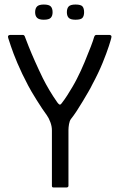

<svg xmlns="http://www.w3.org/2000/svg" viewBox="-20 -827 527 847"><path d="M293 -302Q287 -294 284.5 -279.5Q282 -265 282 -254V-7Q282 -4 279.5 -2Q277 0 274 0H216Q209 0 209 -7V-252Q209 -270 202 -288.5Q195 -307 187 -318Q178 -330 166 -348Q154 -366 141.5 -386Q129 -406 119 -423Q109 -440 104 -450Q76 -503 57 -548Q38 -593 28 -623.5Q18 -654 16 -660Q14 -667 17 -670Q20 -673 26 -673H81Q88 -673 91 -662Q95 -651 106.5 -622Q118 -593 134.5 -556Q151 -519 169 -482Q182 -456 198 -429Q214 -402 233 -375Q239 -367 243 -365.5Q247 -364 254 -374Q265 -388 276.5 -406Q288 -424 299.5 -443.5Q311 -463 319 -479Q337 -514 353 -552.5Q369 -591 380.5 -621Q392 -651 395 -663Q397 -669 399.5 -671Q402 -673 406 -673H463Q467 -673 470 -670Q473 -667 471 -660Q470 -654 460.5 -624.5Q451 -595 433 -550.5Q415 -506 387 -454Q381 -441 369.5 -421.5Q358 -402 345 -380Q332 -358 318.5 -337.5Q305 -317 293 -302ZM212 -773Q212 -757 204 -748.5Q196 -740 173 -740Q152 -740 143.5 -748.5Q135 -757 135 -773Q135 -790 143.5 -798.5Q152 -807 173 -807Q196 -807 204 -798.5Q212 -790 212 -773ZM351 -773Q351 -757 344 -748.5Q337 -740 313 -740Q291 -740 283 -748.5Q275 -757 275 -773Q275 -790 283 -798.5Q291 -807 313 -807Q337 -807 344 -798.5Q351 -790 351 -773Z"/></svg>

Font: Glory Thin
Style: Regular
Weight: 400
Version: Version 1.011